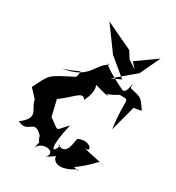

<svg xmlns="http://www.w3.org/2000/svg" viewBox="-231 -1134 1183 1287"><g transform="rotate(30 360.5 -490.5)"><path d="M365 -109C333 -14 309 -79 354 -259C273 -176 314 -181 218 -245L185 -383L171 -356C277 -424 316 -509 350 -454C430 -616 282 -590 479 -555C424 -590 408 -521 540 -603C633 -599 577 -625 611 -378L663 -573C698 -578 675 -576 721 -584C662 -672 666 -656 580 -679C576 -786 585 -618 536 -641C399 -705 335 -761 377 -741C291 -697 312 -591 115 -562C242 -597 245 -641 227 -562C50 -471 70 -487 3 -354L99 -251L61 -297C67 -223 158 -199 42 -111C139 -64 126 -187 211 -98C240 -5 241 -123 221 -7C240 -75 373 -65 319 4L444 -80C325 -86 362 91 544 -29C595 -6 456 -57 489 -10C686 -150 610 -158 696 -136L482 -182C594 -147 537 -250 443 -206C431 -210 444 -55 348 -109ZM478 -841 444 -895 234 -994 366 -813 502 -700 430 -667 582 -795 655 -950 503 -842 541 -800Z"/></g></svg>

Font: Asimov Silicon
Style: Regular
Weight: 400
Designer: Google
Version: Version 2.000980; 2014